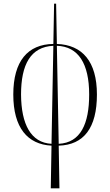

<svg xmlns="http://www.w3.org/2000/svg" viewBox="-20 -780 597 1040"><path d="M255 240H302L298 9C434 5 505 -87 505 -268C505 -447 426 -537 288 -542L284 -760H273L269 -542C130 -540 52 -449 52 -268C52 -88 129 2 259 9ZM463 -268C463 -110 417 -7 298 -1L288 -532C405 -528 463 -435 463 -268ZM94 -268C94 -431 146 -526 269 -532L259 -1C147 -7 95 -107 94 -268Z"/></svg>

Font: Noto Serif Display SemiCondensed ExtraLight
Style: Regular
Weight: 200
Width: 4
Designer: Monotype Design Team
Foundry: Monotype Imaging Inc.
Version: Version 2.009